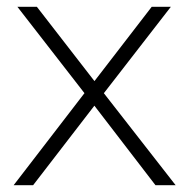

<svg xmlns="http://www.w3.org/2000/svg" viewBox="-20 -542 553 562"><path d="M20 0 237 -282 236 -258 31 -522H88L267 -291H246L424 -522H480L273 -255L274 -282L494 0H435L246 -246L265 -244L77 0Z"/></svg>

Font: Modern
Style: Regular
Weight: 300
Designer: Julieta Ulanovsky
Foundry: Julieta Ulanovsky
Version: Version 8.000